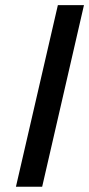

<svg xmlns="http://www.w3.org/2000/svg" viewBox="-20 -709 339 729"><path d="M40.5 0 199.7 -689.5H298.8L140.1 0Z"/></svg>

Font: Acari Sans Medium
Style: Italic
Weight: 500
Italic angle: -13°
Designer: Alfredo Marco Pradil and Stefan Peev
Foundry: Hanken Design Co.
Version: Version 1.045